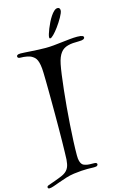

<svg xmlns="http://www.w3.org/2000/svg" viewBox="-230 -1162 906 1417"><g transform="rotate(-15 223.5 -453.0)"><path d="M448.2 -846.2Q464.8 -846.2 474.4 -844.5Q483.9 -842.8 489 -840.3Q494.1 -837.9 495.6 -834.7Q497.1 -831.5 497.1 -828.1Q497.1 -819.8 486.6 -814.9Q476.1 -810.1 452.1 -810.1Q427.7 -810.1 406.7 -808.6Q385.7 -807.1 367.2 -801.8Q350.6 -797.4 336.9 -788.8Q323.2 -780.3 312.3 -766.1Q301.3 -752 293 -731.4Q284.7 -710.9 278.8 -682.1Q272.5 -650.9 265.9 -601.6Q259.3 -552.2 252.7 -492.4Q246.1 -432.6 240.2 -366.2Q234.4 -299.8 230 -234.4Q225.6 -168.9 222.9 -108.4Q220.2 -47.9 220.2 0Q220.2 27.3 224.9 43.2Q229.5 59.1 236.6 67.4Q243.7 75.7 251.5 78.6Q259.3 81.5 265.1 83Q278.8 86.9 296.4 87.4Q314 87.9 326.2 87.9Q350.1 87.9 350.1 101.1Q350.1 106.9 344.5 112.1Q338.9 117.2 319.8 117.2Q310.1 117.2 297.6 116.7Q285.2 116.2 270 116.2Q249 116.2 222.7 117.9Q196.3 119.6 164.1 124Q132.3 128.4 101.6 138.2Q70.8 147.9 43.9 157.7Q17.1 167.5 -3.9 174.8Q-24.9 182.1 -37.1 182.1Q-49.8 182.1 -49.8 170.9Q-49.8 162.6 -38.1 158.2Q-34.2 156.7 -18.1 151.1Q-2 145.5 18.1 138.2Q38.1 130.9 57.1 123.3Q76.2 115.7 85.9 109.9Q100.6 101.6 110.1 91.3Q119.6 81.1 125.5 68.6Q131.3 56.2 134 41.5Q136.7 26.9 138.2 9.8Q139.2 -9.8 140.1 -45.9Q141.1 -82 141.8 -128.9Q142.6 -175.8 142.8 -230.5Q143.1 -285.2 143.1 -341.8Q143.1 -387.7 142.8 -432.9Q142.6 -478 142.3 -518.8Q142.1 -559.6 141.4 -593.8Q140.6 -627.9 140.1 -652.8Q139.2 -689.5 135 -712.6Q130.9 -735.8 124.5 -750.2Q118.2 -764.6 110.1 -772.5Q102.1 -780.3 92.8 -786.1Q78.1 -795.9 53.5 -800.5Q28.8 -805.2 3.9 -805.2Q-7.3 -805.2 -12.2 -809.3Q-17.1 -813.5 -17.1 -818.8Q-17.1 -821.8 -16.1 -824.5Q-15.1 -827.1 -12.2 -829.6Q-9.3 -832 -3.2 -833.5Q2.9 -835 13.2 -835Q26.4 -835 47.6 -833.5Q68.8 -832 94.2 -830.6Q119.6 -829.1 147.9 -827.6Q176.3 -826.2 204.1 -826.2Q233.9 -826.2 265.6 -829.3Q297.4 -832.5 329.1 -836.2Q360.8 -839.8 391.1 -843Q421.4 -846.2 448.2 -846.2ZM362.8 -1087.9Q372.6 -1087.9 377.2 -1082Q381.8 -1076.2 381.8 -1065.9Q381.8 -1057.1 376.2 -1043.7Q370.6 -1030.3 361.8 -1014.6Q353 -999 342 -981.9Q331.1 -964.8 319.8 -949.7Q299.3 -921.9 281.2 -903.8Q263.2 -885.7 254.9 -885.7Q250 -885.7 248.8 -888.4Q247.6 -891.1 247.6 -896Q247.6 -902.8 252.4 -919.7Q257.3 -936.5 265.9 -957.8Q274.4 -979 285.6 -1002Q296.9 -1024.9 309.6 -1043.9Q322.3 -1063 335.9 -1075.4Q349.6 -1087.9 362.8 -1087.9Z"/></g></svg>

Font: Henny Penny
Style: Regular
Weight: 400
Version: Version 1.001